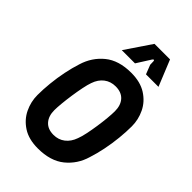

<svg xmlns="http://www.w3.org/2000/svg" viewBox="-273 -1043 1162 1162"><g transform="rotate(45 308.5 -461.5)"><path d="M283 12Q205 12 154 -21Q103 -54 78 -106Q53 -158 53 -215Q53 -263 58.5 -317.5Q64 -372 75 -426Q86 -480 101 -526Q126 -608 189.5 -660Q253 -712 360 -712Q438 -712 489.5 -679Q541 -646 566 -594Q591 -542 591 -485Q591 -438 585.5 -383Q580 -328 569 -274Q558 -220 543 -174Q519 -92 455 -40Q391 12 283 12ZM292 -113Q334 -113 365 -137Q396 -161 411 -204Q420 -227 427.5 -263Q435 -299 441 -339Q447 -379 450.5 -416Q454 -453 454 -477Q454 -528 427.5 -557.5Q401 -587 351 -587Q309 -587 278 -563.5Q247 -540 232 -496Q224 -474 216.5 -437Q209 -400 203 -359Q197 -318 193.5 -281.5Q190 -245 190 -223Q190 -172 216.5 -142.5Q243 -113 292 -113ZM222 -768 335 -935H468L536 -768H429L406 -827L405 -856Q405 -863 401 -864Q397 -865 392 -858L335 -768Z"/></g></svg>

Font: Finlandica SemiBold
Style: Italic
Weight: 600
Italic angle: -8°
Designer: Niklas Ekholm, Juho Hiilivirta, Jaakko Suomalainen
Foundry: Helsinki Type Studio
Version: Version 1.063